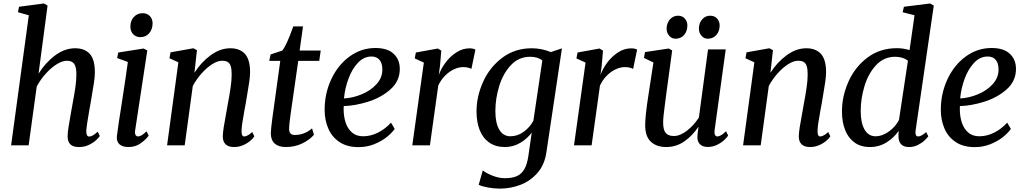

<svg xmlns="http://www.w3.org/2000/svg" viewBox="-20 -837 5907 1106"><path d="M202 -412.5Q242 -476.5 297.5 -517.8Q353 -559 412.5 -559Q468 -559 497.2 -526.5Q526.5 -494 526.5 -420.5Q526.5 -396 521 -359Q515.5 -322 505 -261.5L502 -244.5Q496.5 -214 495.5 -208Q479 -116.5 477 -82.5Q476.5 -50.5 493.5 -50.5Q503.5 -50.5 514.5 -56.8Q525.5 -63 543 -78.5L555 -53.5Q548 -42.5 531.5 -27.8Q515 -13 490 -1.5Q465 10 435.5 10Q401 10 385.2 -5.5Q369.5 -21 369.5 -51.5Q369.5 -71.5 374.5 -103.8Q379.5 -136 389.5 -191.5Q394 -214.5 395 -222L397 -233.5Q407.5 -288.5 413.8 -331.2Q420 -374 420 -408Q420 -452 407.2 -469.5Q394.5 -487 365.5 -487Q338.5 -487 306 -466.5Q273.5 -446 243 -412Q212.5 -378 191.5 -338.5L145 0H44L146 -749L83.5 -766.5L89.5 -798L233 -817L254 -805Z M653.5 -54.5Q656 -78 665.2 -138.5Q674.5 -199 678 -220Q707.5 -411.5 716.5 -480L655 -502.5L661 -534.5L807 -557.5L828.5 -546.5L758.5 -86Q757.5 -79 757.5 -75.5Q757.5 -63.5 762.2 -57.2Q767 -51 774.5 -51Q785 -51 796.2 -57.8Q807.5 -64.5 824 -80.5L836.5 -56Q821.5 -34 791 -12Q760.5 10 720 10Q686 10 668 -6Q650 -22 653.5 -54.5ZM731 -684Q731 -717.5 751 -739.2Q771 -761 802 -761Q828 -761 843.5 -744.2Q859 -727.5 859 -702Q858.5 -667 839 -645Q819.5 -623 788.5 -623Q763.5 -623 747.2 -640Q731 -657 731 -684Z M1100 -418Q1140 -480 1194.5 -519.5Q1249 -559 1306.5 -559Q1361.5 -559 1391 -526.5Q1420.5 -494 1420.5 -421Q1420.5 -398 1415.5 -363.5Q1410.5 -329 1401.5 -277Q1397.5 -255 1396 -244.5L1388 -201Q1380 -157 1375.8 -128.8Q1371.5 -100.5 1371.5 -80Q1371.5 -51 1386 -51Q1405.5 -51 1433 -76.5L1445 -51.5Q1438.5 -41 1422.2 -26.5Q1406 -12 1381.2 -1Q1356.5 10 1328 10Q1295.5 10 1279.5 -5.8Q1263.5 -21.5 1263.5 -50.5Q1263.5 -70 1268.5 -102.8Q1273.5 -135.5 1283 -185.5L1289.5 -222L1291.5 -233.5Q1302 -288.5 1308.2 -331.2Q1314.5 -374 1314.5 -408Q1314.5 -438.5 1309.2 -455.5Q1304 -472.5 1292 -479.8Q1280 -487 1259 -487Q1233 -487 1201.8 -467Q1170.5 -447 1140.8 -413.5Q1111 -380 1090.5 -341.5L1044 0H942.5L1007.5 -478L956 -501.5L962.5 -535.5L1094 -559L1114.5 -548Z M1653.5 -176Q1650 -151 1647.8 -130.5Q1645.5 -110 1645.5 -93Q1645.5 -59.5 1678 -59.5Q1733.5 -59.5 1777.5 -97.5L1788.5 -60.5Q1765 -32.5 1722 -11.2Q1679 10 1625.5 10Q1586 10 1563 -9.5Q1540 -29 1540 -70.5Q1540 -88.5 1549.5 -161L1594.5 -486.5H1531L1539 -523.5L1605.5 -545.5Q1629.5 -572 1669.5 -685H1725.5L1706 -546H1827.5L1819 -486.5H1698Z M2253.5 -94.5Q2237.5 -71 2207.2 -47Q2177 -23 2135 -6.2Q2093 10.5 2045.5 10.5Q1979 10.5 1935 -19.2Q1891 -49 1870.5 -97.8Q1850 -146.5 1850 -204Q1850 -299 1888.5 -381Q1927 -463 1994 -511.8Q2061 -560.5 2142.5 -560.5Q2212 -560.5 2247.5 -527.2Q2283 -494 2283 -440Q2283 -370 2229.2 -322.2Q2175.5 -274.5 2100 -251Q2024.5 -227.5 1960 -226Q1959.5 -220 1959.5 -208Q1959.5 -165.5 1971.2 -130.2Q1983 -95 2008 -73.5Q2033 -52 2071.5 -52Q2115.5 -52 2157 -72.8Q2198.5 -93.5 2232.5 -130.5ZM1961.5 -270Q2012 -272.5 2063.5 -293.8Q2115 -315 2148.8 -352Q2182.5 -389 2182.5 -436Q2182.5 -473 2166.2 -492.2Q2150 -511.5 2120 -511.5Q2075.5 -511.5 2041.2 -474.8Q2007 -438 1986.8 -382Q1966.5 -326 1961.5 -270Z M2507.5 -405Q2520.5 -441.5 2546.8 -476.8Q2573 -512 2608.8 -535.2Q2644.5 -558.5 2684.5 -558.5Q2695 -558.5 2704.5 -556.5Q2714 -554.5 2718.5 -551L2695.5 -440Q2689.5 -444 2677 -447.2Q2664.5 -450.5 2648 -450.5Q2621.5 -450.5 2593.8 -437.2Q2566 -424 2542.5 -399.8Q2519 -375.5 2504.5 -344L2456.5 0H2355L2421.5 -476.5L2369 -500.5L2375.5 -534.5L2502 -557.5L2522 -545.5L2514.5 -457.5Z M3128 37Q3118 111 3076.5 158.5Q3035 206 2977.8 227.8Q2920.5 249.5 2860 249.5Q2826 249.5 2790.5 243Q2755 236.5 2737.5 227.5L2761 144.5Q2780 160.5 2817 175Q2854 189.5 2889 189.5Q2930.5 189.5 2957.2 177.5Q2984 165.5 3000.2 137.8Q3016.5 110 3023.5 62L3043 -73Q3016.5 -37.5 2976.2 -13.8Q2936 10 2888.5 10Q2835 10 2798.2 -15.8Q2761.5 -41.5 2743.2 -87.8Q2725 -134 2725 -195Q2725 -281.5 2763 -365.8Q2801 -450 2873.5 -504.5Q2946 -559 3044 -559Q3073 -559 3102 -552.8Q3131 -546.5 3153 -537L3217 -558.5ZM3104 -488.5Q3078 -510 3034 -510Q2968 -510 2922.8 -461.5Q2877.5 -413 2855.5 -340.8Q2833.5 -268.5 2833.5 -197.5Q2833.5 -127.5 2856.2 -89.8Q2879 -52 2920 -52Q2961.5 -52 2997.2 -78.2Q3033 -104.5 3052.5 -141.5Z M3439 -405Q3452 -441.5 3478.2 -476.8Q3504.5 -512 3540.2 -535.2Q3576 -558.5 3616 -558.5Q3626.5 -558.5 3636 -556.5Q3645.5 -554.5 3650 -551L3627 -440Q3621 -444 3608.5 -447.2Q3596 -450.5 3579.5 -450.5Q3553 -450.5 3525.2 -437.2Q3497.5 -424 3474 -399.8Q3450.5 -375.5 3436 -344L3388 0H3286.5L3353 -476.5L3300.5 -500.5L3307 -534.5L3433.5 -557.5L3453.5 -545.5L3446 -457.5Z M3696.5 -115Q3696.5 -170.5 3715.5 -291L3744 -477L3689.5 -503.5L3695.5 -537L3832 -557.5L3852 -546.5L3817 -288Q3812.5 -252 3810.5 -237.5Q3800 -162 3800 -131.5Q3800 -88 3815.2 -70.8Q3830.5 -53.5 3861.5 -53.5Q3898 -53.5 3938.2 -85Q3978.5 -116.5 4006 -160.5L4058.5 -552.5H4160.5L4096.5 -87.5Q4095.5 -78.5 4095.5 -75.5Q4095.5 -63.5 4100 -57.2Q4104.5 -51 4112 -51Q4121.5 -51 4133.5 -58Q4145.5 -65 4162.5 -81L4174.5 -56Q4168 -45 4151 -29.5Q4134 -14 4109.5 -2.2Q4085 9.5 4057.5 9.5Q4026.5 9.5 4011.2 -7Q3996 -23.5 3997.5 -51.5Q3997 -59 4003.5 -104L4002 -105Q3968 -54.5 3921.5 -22.2Q3875 10 3817.5 10Q3763 10 3730 -19.8Q3697 -49.5 3696.5 -115ZM3820 -671.5Q3820 -692 3828.5 -709.2Q3837 -726.5 3852 -736.5Q3867 -746.5 3885.5 -746.5Q3910 -746.5 3924.8 -730.2Q3939.5 -714 3939.5 -690.5Q3939.5 -657.5 3920.8 -635.8Q3902 -614 3871 -614Q3849.5 -614 3834.8 -631Q3820 -648 3820 -671.5ZM4006 -671.5Q4006 -703 4024.2 -724.8Q4042.5 -746.5 4071 -746.5Q4096 -746.5 4110.8 -730.2Q4125.5 -714 4125.5 -690.5Q4125.5 -657.5 4106.8 -635.8Q4088 -614 4057 -614Q4035.5 -614 4020.8 -631Q4006 -648 4006 -671.5Z M4418 -418Q4458 -480 4512.5 -519.5Q4567 -559 4624.5 -559Q4679.5 -559 4709 -526.5Q4738.5 -494 4738.5 -421Q4738.5 -398 4733.5 -363.5Q4728.5 -329 4719.5 -277Q4715.5 -255 4714 -244.5L4706 -201Q4698 -157 4693.8 -128.8Q4689.5 -100.5 4689.5 -80Q4689.5 -51 4704 -51Q4723.5 -51 4751 -76.5L4763 -51.5Q4756.5 -41 4740.2 -26.5Q4724 -12 4699.2 -1Q4674.5 10 4646 10Q4613.5 10 4597.5 -5.8Q4581.5 -21.5 4581.5 -50.5Q4581.5 -70 4586.5 -102.8Q4591.5 -135.5 4601 -185.5L4607.5 -222L4609.5 -233.5Q4620 -288.5 4626.2 -331.2Q4632.5 -374 4632.5 -408Q4632.5 -438.5 4627.2 -455.5Q4622 -472.5 4610 -479.8Q4598 -487 4577 -487Q4551 -487 4519.8 -467Q4488.5 -447 4458.8 -413.5Q4429 -380 4408.5 -341.5L4362 0H4260.5L4325.5 -478L4274 -501.5L4280.5 -535.5L4412 -559L4432.5 -548Z M5254.5 -87Q5253.5 -77 5253.5 -74Q5253.5 -51 5268 -51Q5277.5 -51 5288.5 -56.8Q5299.5 -62.5 5315 -76L5327.5 -52Q5320 -41 5304.5 -26.8Q5289 -12.5 5266 -1.2Q5243 10 5216 10Q5154.5 10 5155.5 -56.5L5156.5 -83.5Q5131 -44.5 5087.5 -17.2Q5044 10 4991.5 10Q4938.5 10 4902.2 -16.2Q4866 -42.5 4848 -88.8Q4830 -135 4830 -195Q4830 -281.5 4867.2 -366Q4904.5 -450.5 4976.5 -505Q5048.5 -559.5 5147 -559.5Q5182.5 -559.5 5219.5 -548.5L5248 -749L5179.5 -766.5L5187 -798L5337.5 -817L5359 -805ZM5210 -487Q5197 -498 5177.8 -504Q5158.5 -510 5137 -510Q5071.5 -510 5026.5 -461.5Q4981.5 -413 4959.8 -341Q4938 -269 4938 -198Q4938 -128.5 4960.5 -90.2Q4983 -52 5023.5 -52Q5051 -52 5077.8 -65.8Q5104.5 -79.5 5125.5 -101Q5146.5 -122.5 5158.5 -146Z M5803 -94.5Q5787 -71 5756.8 -47Q5726.5 -23 5684.5 -6.2Q5642.5 10.5 5595 10.5Q5528.5 10.5 5484.5 -19.2Q5440.5 -49 5420 -97.8Q5399.5 -146.5 5399.5 -204Q5399.5 -299 5438 -381Q5476.5 -463 5543.5 -511.8Q5610.5 -560.5 5692 -560.5Q5761.5 -560.5 5797 -527.2Q5832.5 -494 5832.5 -440Q5832.5 -370 5778.8 -322.2Q5725 -274.5 5649.5 -251Q5574 -227.5 5509.5 -226Q5509 -220 5509 -208Q5509 -165.5 5520.8 -130.2Q5532.5 -95 5557.5 -73.5Q5582.5 -52 5621 -52Q5665 -52 5706.5 -72.8Q5748 -93.5 5782 -130.5ZM5511 -270Q5561.5 -272.5 5613 -293.8Q5664.5 -315 5698.2 -352Q5732 -389 5732 -436Q5732 -473 5715.8 -492.2Q5699.5 -511.5 5669.5 -511.5Q5625 -511.5 5590.8 -474.8Q5556.5 -438 5536.2 -382Q5516 -326 5511 -270Z"/></svg>

Font: Merriweather Text
Style: Italic
Weight: 400
Italic angle: -7.8°
Designer: Eben Sorkin
Foundry: Eben Sorkin
Version: Version 2.100